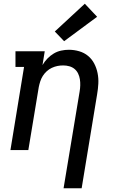

<svg xmlns="http://www.w3.org/2000/svg" viewBox="-20 -805 640 1030"><path d="M321 205 407 -313Q410 -330 410.5 -347Q411 -364 408.5 -380Q406 -396 399 -410.5Q392 -425 380 -435Q368 -445 352 -449.5Q336 -454 319 -454Q303 -454 288 -451Q273 -448 258 -441Q243 -434 230.5 -422.5Q218 -411 209.5 -397.5Q201 -384 196 -368.5Q191 -353 188 -338L132 0H36L109 -446H63V-530H220L208 -456Q219 -475 234.5 -491Q250 -507 268.5 -518Q287 -529 308 -533.5Q329 -538 349 -538Q378 -538 405 -530Q432 -522 452.5 -505Q473 -488 485.5 -464Q498 -440 503.5 -412.5Q509 -385 507.5 -356.5Q506 -328 501 -299L418 205ZM324 -584 274 -636 435 -785 501 -715Z"/></svg>

Font: Iosevka Curly Slab MdEx
Style: Italic
Weight: 500
Width: 7
Italic angle: -9°
Monospace: yes
Designer: Belleve Invis
Foundry: Belleve Invis
Version: Version 11.0.0; ttfautohint (v1.8.3)